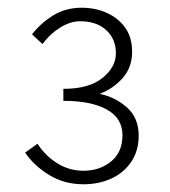

<svg xmlns="http://www.w3.org/2000/svg" viewBox="-20 -913 440 497"><path d="M196 -436Q146 -436 106.5 -460.5Q67 -485 45 -518L77 -541Q97 -510 128 -490.5Q159 -471 196 -471Q238 -471 267.5 -495Q297 -519 297 -563Q297 -607 256.5 -629.5Q216 -652 144 -652V-683Q210 -683 245 -711Q280 -739 280 -775Q280 -812 255 -835Q230 -858 187 -858Q162 -858 135.5 -841.5Q109 -825 90 -799L63 -824Q85 -853 117.5 -873Q150 -893 191 -893Q228 -893 258 -879Q288 -865 305 -840Q322 -815 322 -779Q322 -739 298 -711.5Q274 -684 238 -670Q278 -662 308.5 -635Q339 -608 339 -562Q339 -523 320 -494.5Q301 -466 268.5 -451Q236 -436 196 -436Z"/></svg>

Font: Noto Sans KR Thin ExtraLight
Style: Regular
Weight: 250
Version: Version 2.004-H2;hotconv 1.0.118;makeotfexe 2.5.65603